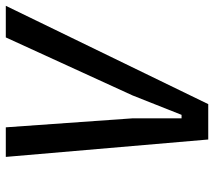

<svg xmlns="http://www.w3.org/2000/svg" viewBox="-58 -680 738 662"><g transform="rotate(-90 311.0 -349.0)"><path d="M161 0 101 -698H203L234 -261V-92H246L313 -261L513 -698H622L283 0Z"/></g></svg>

Font: IBM Plex Sans Condensed Medium
Style: Italic
Weight: 500
Width: 3
Italic angle: -11°
Designer: Mike Abbink, Paul van der Laan, Pieter van Rosmalen
Foundry: Bold Monday
Version: Version 1.3